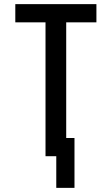

<svg xmlns="http://www.w3.org/2000/svg" viewBox="-20 -755 540 928"><path d="M252 153V0H200V-647H54V-735H446V-647H300V-88H340V153Z"/></svg>

Font: Iosevka Custom Semibold
Style: Regular
Weight: 600
Designer: Belleve Invis
Foundry: Belleve Invis
Version: Version 27.0.2; ttfautohint (v1.8.4)